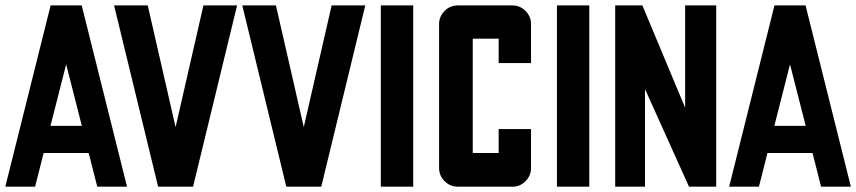

<svg xmlns="http://www.w3.org/2000/svg" viewBox="-20 -704 3228 724"><path d="M112.3 0H0L170.9 -683.6H288.1L459 0H346.7L314.5 -127H144.5ZM170.4 -229.5H288.6L229.5 -461.4Z M642.1 -224.6 747.1 -683.6H874L708 0H576.2L410.2 -683.6H537.1Z M1125.5 -224.6 1230.5 -683.6H1357.4L1191.4 0H1059.6L893.6 -683.6H1020.5Z M1416 -683.6H1538.1V0H1416Z M1635.7 -70.8V-612.8Q1635.7 -642.1 1656.5 -662.8Q1677.2 -683.6 1706.5 -683.6H1911.6Q1940.9 -683.6 1961.7 -662.8Q1982.4 -642.1 1982.4 -612.8V-466.3H1860.4V-558.1H1762.7V-127H1860.4V-217.3H1982.4V-70.8Q1982.4 -42 1961.9 -21Q1941.4 0 1912.6 0H1706.5Q1677.2 0 1656.5 -20.8Q1635.7 -41.5 1635.7 -70.8Z M2080.1 -683.6H2202.1V0H2080.1Z M2563.5 -297.9V-683.6H2680.7V0H2578.1L2412.1 -368.2V0H2299.8V-683.6H2402.3Z M2841.8 0H2729.5L2900.4 -683.6H3017.6L3188.5 0H3076.2L3043.9 -127H2874ZM2899.9 -229.5H3018.1L2959 -461.4Z"/></svg>

Font: California Gothic
Style: Regular
Weight: 400
Version: Version 2.2;